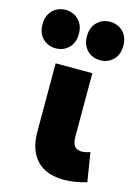

<svg xmlns="http://www.w3.org/2000/svg" viewBox="-168 -840 659 920"><g transform="rotate(15 161.0 -380.5)"><path d="M241.5 14Q187 14 146.2 -6.5Q105.5 -27 83 -69.8Q60.5 -112.5 60.5 -179.5V-515H242.5V-202.5Q242.5 -167.5 254.5 -153.2Q266.5 -139 289 -139Q298.5 -139 309.2 -141.2Q320 -143.5 331.5 -147.5L354.5 -4Q324 5 295.8 9.5Q267.5 14 241.5 14ZM42 -584.5Q2.5 -584.5 -23.2 -610.2Q-49 -636 -49 -679.5Q-49 -723.5 -23.2 -749.2Q2.5 -775 42 -775Q79.5 -775 105.5 -749.2Q131.5 -723.5 131.5 -679.5Q131.5 -636 105.5 -610.2Q79.5 -584.5 42 -584.5ZM261.5 -584.5Q223.5 -584.5 197.5 -610.2Q171.5 -636 171.5 -679.5Q171.5 -723.5 197.5 -749.2Q223.5 -775 261.5 -775Q300.5 -775 326.2 -749.2Q352 -723.5 352 -679.5Q352 -636 326.2 -610.2Q300.5 -584.5 261.5 -584.5Z"/></g></svg>

Font: Geologica Cursive ExtraBold
Style: Regular
Weight: 800
Designer: Sindre Bremnes, Frode Helland
Foundry: Monokrom Skriftforlag AS
Version: Version 1.010;gftools[0.9.28]